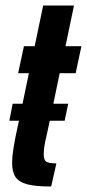

<svg xmlns="http://www.w3.org/2000/svg" viewBox="-20 -678 316 698"><path d="M197 -412 174 -301H228L215 -239H161L148 -179Q139 -143 139 -117Q139 -96 148.5 -90Q158 -84 185 -84L166 0Q109 0 79 -8Q49 -16 36.5 -34.5Q24 -53 24 -87Q24 -126 44 -217L49 -239H14L26 -301H62L85 -412H46L67 -510H106L137 -658H249L218 -510H276L255 -412Z"/></svg>

Font: Saira Ultra Condensed ExtraBold
Style: Italic
Weight: 800
Width: 1
Italic angle: -12°
Designer: Hector Gatti with collaboration of the Omnibus-Type team
Foundry: Omnibus-Type
Version: Version 1.001; ttfautohint (v1.8)